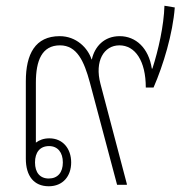

<svg xmlns="http://www.w3.org/2000/svg" viewBox="-20 -644 651 669"><path d="M150 5C199 5 228 -30 228 -78C228 -126 199 -162 152 -162C132 -162 117 -156 105 -147V-356C105 -433 126 -486 189 -486C248 -486 273 -431 293 -357L388 0H422V-3L330 -352C309 -431 342 -486 396 -486C451 -486 488 -432 488 -339H515C549 -417 582 -526 589 -618L553 -624C551 -555 532 -470 511 -405H509C498 -477 453 -518 397 -518C343 -518 310 -482 300 -437H299C286 -477 246 -518 188 -518C103 -518 70 -456 70 -361V-91C70 -31 98 5 150 5ZM150 -22C119 -22 102 -43 102 -78C102 -113 119 -135 151 -135C181 -135 199 -113 199 -78C199 -43 181 -22 150 -22Z"/></svg>

Font: Noto Sans Thai Looped SemiCondensed ExtraLight
Style: Regular
Weight: 200
Width: 4
Designer: Sasikarn Vongin, Ben Mitchell
Foundry: The Fontpad Ltd
Version: Version 1.001